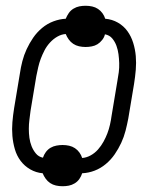

<svg xmlns="http://www.w3.org/2000/svg" viewBox="-20 -593 540 666"><path d="M197 53Q185 53 174 50.5Q163 48 154 42Q145 36 138.5 27Q132 18 128 8Q105 6 85 -5.5Q65 -17 51.5 -35Q38 -53 31.5 -75.5Q25 -98 23 -121.5Q21 -145 23 -169Q25 -193 29 -218L49 -338Q52 -359 57.5 -380.5Q63 -402 72.5 -422.5Q82 -443 95 -462Q108 -481 126 -496Q144 -511 165.5 -519Q187 -527 208 -528Q212 -538 218.5 -547.5Q225 -557 235 -563Q245 -569 255.5 -571Q266 -573 277 -573Q289 -573 300 -570.5Q311 -568 320 -562Q329 -556 335.5 -547Q342 -538 345 -528Q369 -526 389 -514.5Q409 -503 422 -485Q435 -467 442 -444.5Q449 -422 451 -398.5Q453 -375 451 -351Q449 -327 445 -302L425 -182Q421 -161 415.5 -139.5Q410 -118 400.5 -97.5Q391 -77 378 -58Q365 -39 347 -24Q329 -9 308 -1Q287 7 265 8Q262 18 255.5 27.5Q249 37 239 43Q229 49 218.5 51Q208 53 197 53ZM265 -45Q280 -46 294.5 -54Q309 -62 320 -74.5Q331 -87 339 -101.5Q347 -116 352.5 -130.5Q358 -145 361.5 -160.5Q365 -176 367 -191L387 -311Q390 -327 392 -342.5Q394 -358 393.5 -374Q393 -390 391 -405Q389 -420 384 -434Q379 -448 369.5 -459.5Q360 -471 344 -474Q342 -464 334.5 -454.5Q327 -445 318 -439.5Q309 -434 298 -432Q287 -430 277 -430Q265 -430 254 -432.5Q243 -435 234 -441Q225 -447 218.5 -456Q212 -465 208 -475Q193 -474 179 -466Q165 -458 153.5 -445.5Q142 -433 134.5 -418.5Q127 -404 121.5 -389.5Q116 -375 112.5 -359.5Q109 -344 106 -329L86 -209Q84 -193 82 -177.5Q80 -162 80 -146Q80 -130 82 -115Q84 -100 89.5 -86Q95 -72 104.5 -60.5Q114 -49 129 -46Q132 -56 139 -65.5Q146 -75 155.5 -80.5Q165 -86 176 -88Q187 -90 197 -90Q209 -90 220 -87.5Q231 -85 240 -79Q249 -73 255.5 -64Q262 -55 265 -45Z"/></svg>

Font: Iosevka Term Curly Light
Style: Italic
Weight: 300
Italic angle: -9°
Designer: Belleve Invis
Foundry: Belleve Invis
Version: Version 32.3.0